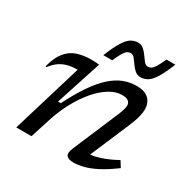

<svg xmlns="http://www.w3.org/2000/svg" viewBox="-164 -868 1010 1027"><g transform="rotate(30 341.0 -354.5)"><path d="M41.5 -360 35.5 -362Q51 -422.5 78 -455.8Q105 -489 143.2 -502Q181.5 -515 230.5 -515Q238.5 -515 246.2 -514.5Q254 -514 262.2 -513.8Q270.5 -513.5 279 -512L187.5 -231.5H204.5Q244.5 -311 282 -365.2Q319.5 -419.5 356.8 -452.5Q394 -485.5 432 -500Q470 -514.5 510 -514.5Q562.5 -514.5 586.8 -489.8Q611 -465 611 -428Q611 -408 604.5 -381Q598 -354 579 -309.5L465 -42L455.5 -72Q479 -70.5 506 -76.2Q533 -82 565 -94.8Q597 -107.5 633.5 -127.5L656 -91Q603 -51.5 559.8 -29.2Q516.5 -7 482.2 1.5Q448 10 421 10Q389 10 377.8 -4.2Q366.5 -18.5 382 -55L499.5 -332Q510.5 -358 514.5 -373Q518.5 -388 518.5 -398.5Q518.5 -414.5 506.2 -424Q494 -433.5 468 -433.5Q430 -433.5 390.8 -409.8Q351.5 -386 314.8 -343.2Q278 -300.5 247.2 -243.5Q216.5 -186.5 195.5 -120.5L157 0H63L193 -431Q192 -431 190.5 -431Q189 -431 188 -431Q157 -431 131 -424Q105 -417 83 -401.5Q61 -386 41.5 -360ZM632 -716Q607.5 -655 587.2 -622.2Q567 -589.5 547 -577Q527 -564.5 503.5 -564.5Q482.5 -564.5 468 -577.5Q453.5 -590.5 442 -607.2Q430.5 -624 419.8 -637.2Q409 -650.5 395 -650.5Q384 -650.5 374.8 -644.5Q365.5 -638.5 354.5 -621Q343.5 -603.5 328 -567.5H273Q297.5 -628.5 317.8 -661.2Q338 -694 358 -706.5Q378 -719 401.5 -719Q422.5 -719 437 -706Q451.5 -693 463 -676.2Q474.5 -659.5 485.2 -646.2Q496 -633 510 -633Q521 -633 530.2 -639Q539.5 -645 550.5 -662.8Q561.5 -680.5 577.5 -716Z"/></g></svg>

Font: Newsreader 7pt
Style: Italic
Weight: 400
Italic angle: -17°
Designer: Hugues Gentile
Foundry: Production Type
Version: Version 1.003